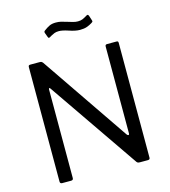

<svg xmlns="http://www.w3.org/2000/svg" viewBox="-134 -1054 1026 1161"><g transform="rotate(-15 378.5 -474.0)"><path d="M455 -867Q426 -867 386 -881Q350 -893 328 -893Q311 -893 300 -888.5Q289 -884 280 -879Q271 -874 268 -872Q263 -869 261 -869Q257 -869 254 -877L244 -904Q243 -906 243 -910Q243 -914 248 -918Q268 -933 284 -940.5Q300 -948 324 -948Q341 -948 356 -944.5Q371 -941 393 -934Q409 -929 425 -924.5Q441 -920 456 -920Q473 -920 485 -925Q497 -930 513 -940Q518 -943 521 -943Q526 -943 529 -935L539 -904Q540 -902 540 -899Q540 -894 531 -889Q515 -879 497.5 -873Q480 -867 455 -867ZM649 -742Q655 -742 657.5 -739.5Q660 -737 660 -730V-12Q660 0 647 0H598Q590 0 585.5 -1.5Q581 -3 577 -8L191 -569Q187 -576 183.5 -575Q180 -574 180 -568V-13Q180 0 166 0H110Q97 0 97 -13V-728Q97 -736 99.5 -739Q102 -742 110 -742H167Q175 -742 179 -740Q183 -738 188 -732L563 -183Q568 -177 572 -177Q578 -177 578 -186V-730Q578 -742 590 -742Z"/></g></svg>

Font: Libre Franklin
Style: Regular
Weight: 400
Designer: Pablo Impallari, Rodrigo Fuenzalida
Foundry: Impallari Type
Version: Version 1.002; ttfautohint (v1.5)